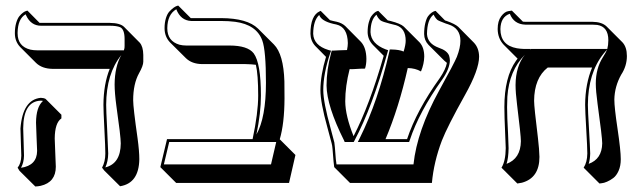

<svg xmlns="http://www.w3.org/2000/svg" viewBox="-20 -598 2300 687"><path d="M175.8 -102.5Q175.8 -93.3 177.7 -52Q179.7 -10.7 179.7 -1.5Q179.7 54.2 125.5 66.9Q116.2 68.8 106.4 69.3L49.8 13.2L43 2Q55.7 -13.2 56.2 -41Q56.2 -49.8 54.7 -88.4Q53.2 -128.4 53.2 -138.2Q61 -241.7 126 -248Q136.7 -247.6 143.1 -244.1L199.7 -187.5V-174.3Q176.3 -158.7 175.8 -102.5ZM456.5 -239.3Q456.5 -213.4 472.2 -103.5Q478.5 -57.1 478.5 -28.3Q477.1 57.6 409.7 68.4L353 12.2L345.2 2Q356.9 -20 356.9 -48.8Q356.9 -69.8 353.5 -136.2Q350.1 -202.1 350.1 -223.1Q350.6 -297.4 372.6 -351.6H168.5Q130.4 -352.1 108.9 -373L52.2 -429.7Q33.2 -449.7 33.2 -479Q33.2 -499.5 37.8 -515.6Q42.5 -531.7 49.1 -539.8Q55.7 -547.9 62.3 -552.7Q68.8 -557.6 73.2 -558.6L78.1 -560.1L121.6 -516.1Q124.5 -515.6 127 -516.1H373Q409.7 -515.6 423.8 -502L480 -445.3Q492.2 -431.6 492.7 -401.4V-377.4Q492.7 -362.8 477.5 -335.9Q456.5 -297.9 456.5 -239.3ZM423.3 -418Q426.3 -426.3 425.8 -434.1V-458Q425.8 -492.7 410.2 -500.5Q397.5 -505.9 373 -505.9H127Q90.3 -505.9 73.2 -543.5Q72.3 -545.9 71.8 -546.9Q43.9 -531.2 43 -481Q43 -479.5 43 -479Q43 -431.6 88.9 -420.4Q100.1 -418 111.8 -418ZM414.1 -400.9Q360.4 -335 359.9 -223.1Q359.9 -202.6 363.3 -137.7Q366.7 -70.8 367.2 -48.8Q366.7 -20 356.9 1Q411.6 -12.7 412.1 -85Q412.1 -109.4 396.5 -218.3Q390.1 -266.1 390.1 -295.9Q390.6 -359.9 414.1 -400.9ZM108.9 -159.2Q109.4 -214.4 132.8 -235.8V-237.3Q129.4 -237.8 126 -237.8Q63.5 -235.8 63 -138.2Q63 -128.9 64.5 -89.6Q65.9 -50.3 65.9 -41Q65.4 -16.1 55.2 2.4Q112.3 -5.9 112.8 -58.1Q112.8 -66.9 110.8 -106.9Q108.9 -148.9 108.9 -159.2Z M771.5 -533.2Q865.2 -532.7 903.3 -495.6L960 -439Q994.6 -404.3 997.6 -306.6Q998 -285.2 998 -245.6Q997.6 -155.8 981 -99.6L1037.1 -43.5L1014.2 56.6H610.4L553.7 0L577.6 -100.1H883.8Q903.8 -193.8 903.8 -255.9Q903.8 -331.5 895.5 -366.2Q880.9 -368.2 857.4 -368.7H703.1Q666.5 -369.1 645 -390.1L588.4 -446.3Q568.8 -466.8 568.8 -497.1Q568.8 -517.1 573.7 -533Q578.6 -548.8 586.2 -556.9Q593.8 -564.9 600.8 -570.1Q607.9 -575.2 612.8 -576.7L617.7 -578.1L662.6 -533.2Q664.1 -533.2 664.6 -533.2ZM897.5 -116.7Q931.6 -177.7 931.6 -301.8Q931.6 -417 918.5 -453.1Q897.9 -509.8 821.3 -520Q798.8 -522.9 771.5 -522.9H664.6Q626.5 -524.4 610.8 -564.9Q579.1 -546.4 578.6 -497.1Q578.6 -450.7 622.1 -438Q633.8 -435.1 646.5 -435.1H800.8Q866.2 -435.1 887.7 -407.2Q913.6 -372.1 913.6 -255.9Q913.6 -194.3 897.5 -116.7ZM585.4 -89.8 566.4 -9.8H949.7L968.3 -89.8Z M1694.3 -395.5Q1694.3 -348.1 1643.6 -257.8Q1580.6 -145 1561 -94.7Q1532.2 -18.6 1525.4 56.6H1232.4L1175.8 0Q1174.3 -6.8 1169.9 -64.5Q1168.9 -77.6 1166.5 -85.9Q1161.1 -106.4 1151.4 -142.1Q1126.5 -231.4 1126.5 -275.9Q1127 -330.1 1146.5 -394.5L1107.9 -433.6Q1091.3 -451.7 1090.8 -477.1Q1090.8 -543.5 1125 -558.1Q1125 -558.1 1127.4 -559.1L1160.6 -525.9Q1170.9 -522.9 1185.5 -520Q1203.6 -515.6 1215.3 -504.9L1271.5 -448.2Q1290.5 -427.7 1291 -387.2Q1291 -367.7 1286.1 -352.5Q1271 -352.5 1252 -351.1Q1238.3 -350.1 1231 -350.6Q1215.3 -289.6 1215.3 -235.4Q1215.8 -183.6 1245.1 -110.8Q1303.2 -223.6 1353 -398.4L1314.5 -437Q1295.9 -456.5 1295.4 -482.9Q1295.4 -502.9 1299.6 -518.1Q1303.7 -533.2 1309.1 -540.5Q1314.5 -547.9 1320.1 -552.5Q1325.7 -557.1 1329.6 -558.1L1333.5 -559.1L1367.7 -524.9Q1368.7 -524.9 1370.6 -524.4Q1375.5 -523.4 1377.4 -522.9Q1413.1 -513.7 1424.8 -502.9L1481.4 -446.3Q1498 -428.2 1498 -395.5Q1497.6 -369.6 1486.3 -342.3Q1466.3 -354 1439 -354.5Q1407.2 -212.9 1359.4 -100.1H1436.5Q1470.7 -203.1 1553.7 -318.8Q1574.7 -349.6 1579.1 -373Q1573.7 -377 1569.8 -380.9L1513.2 -437.5Q1498 -453.6 1497.6 -476.1Q1497.6 -498 1501.7 -515.1Q1505.9 -532.2 1511.7 -540Q1517.6 -547.9 1524.2 -552.5Q1530.8 -557.1 1534.7 -558.1L1538.6 -559.1L1572.3 -524.9Q1576.7 -523.4 1578.6 -522.9Q1608.4 -512.2 1619.6 -502L1675.8 -445.3Q1693.8 -426.3 1694.3 -395.5ZM1627.4 -452.1Q1627.4 -497.1 1584.5 -510.7Q1583 -511.2 1580.1 -512.2Q1576.7 -513.2 1575.2 -513.7Q1549.3 -523.4 1544.9 -526.9Q1536.1 -535.2 1531.7 -545.9Q1508.3 -528.8 1507.8 -476.1Q1509.8 -441.9 1549.8 -427.2Q1580.1 -417 1586.9 -398.9Q1589.4 -390.6 1589.8 -381.8Q1588.9 -351.6 1562 -313Q1479.5 -197.3 1446.3 -96.7L1443.8 -89.8H1260.3L1267.6 -104.5Q1333 -236.3 1373 -413.1L1374.5 -420.9H1382.8Q1408.7 -420.4 1424.3 -413.6Q1431.6 -438 1431.6 -452.1Q1431.6 -497.1 1397 -507.8Q1393.1 -509.3 1375.5 -513.2Q1348.6 -520 1341.8 -524.9Q1332 -533.2 1327.1 -545.4Q1306.2 -528.3 1305.7 -482.9Q1307.6 -441.4 1359.9 -421.4L1368.7 -418.5L1366.2 -409.2Q1312 -214.4 1248.5 -95.2L1245.6 -89.8H1213.4L1210.9 -95.7Q1149.4 -218.3 1148.4 -292Q1148.4 -348.1 1165 -409.7L1167 -417H1174.8Q1182.1 -417 1194.3 -418Q1210.4 -418.9 1221.7 -418.9Q1224.6 -433.6 1224.6 -443.8Q1223.6 -501 1183.6 -510.3Q1137.2 -519 1125 -538.6Q1123 -542 1122.1 -544.4Q1101.1 -524.9 1100.6 -477.1Q1102.5 -435.5 1154.3 -419.4L1164.6 -416.5L1161.1 -406.7Q1136.7 -333 1136.7 -275.9Q1136.7 -232.9 1163.1 -138.2Q1171.4 -108.4 1176.3 -88.4Q1177.7 -82.5 1181.6 -28.3Q1182.6 -18.1 1184.1 -9.8H1459.5Q1472.2 -129.9 1551.3 -273.9Q1606 -373 1614.7 -394.5Q1627.4 -427.2 1627.4 -452.1Z M2178.2 -242.2Q2178.2 -213.4 2189.5 -138.2Q2201.2 -59.6 2201.2 -28.3Q2201.2 -4.4 2193.4 13.2Q2185.5 30.8 2174.3 39.1Q2163.1 47.4 2151.9 52.2Q2140.6 57.1 2132.8 57.6L2125 58.6L2068.4 2Q2081.1 -17.6 2081.5 -48.8Q2081.5 -69.8 2077.6 -136Q2073.7 -202.1 2073.7 -223.1Q2074.2 -297.9 2098.6 -356.4H1939.9Q1891.6 -318.8 1891.1 -237.3Q1891.1 -215.3 1904.8 -104.5Q1909.7 -62.5 1910.2 -36.6Q1910.2 38.6 1847.7 55.7Q1847.7 55.7 1831.1 58.6L1774.4 2Q1789.1 -21.5 1789.6 -67.9Q1789.6 -80.6 1787.6 -118.7Q1784.7 -181.6 1784.7 -214.8Q1784.7 -321.8 1826.2 -380.4Q1829.6 -384.8 1832 -388.2L1782.2 -438Q1761.2 -460.4 1760.7 -494.1Q1760.7 -522.9 1773.2 -539.6Q1785.6 -556.2 1798.8 -558.1L1811.5 -560.1L1851.1 -520.5Q1856 -520 1859.4 -520H2099.6Q2133.8 -519.5 2150.4 -503.4L2207 -446.8Q2223.1 -429.7 2223.1 -397.5Q2223.1 -361.8 2202.6 -330.6Q2179.2 -288.6 2178.2 -242.2ZM1857.9 -401.9Q1801.8 -345.2 1795.4 -252Q1794.4 -234.9 1794.4 -214.8Q1794.4 -181.6 1797.9 -119.6Q1799.8 -80.6 1799.8 -67.9Q1799.3 -32.7 1792.5 -11.7Q1842.8 -30.3 1843.8 -92.8Q1843.8 -113.3 1830.1 -223.6Q1824.7 -266.6 1824.7 -293.9Q1825.2 -361.3 1857.9 -401.9ZM1876 -419.9Q1876 -419.9 1877 -420.4L1880.4 -422.9H2153.8L2140.1 -406.7Q2084 -336.9 2083.5 -223.1Q2083.5 -202.6 2087.4 -137.7Q2091.3 -70.8 2091.8 -48.8Q2091.3 -27.3 2086.4 -11.7Q2133.8 -28.8 2134.8 -85Q2134.8 -106.4 2118.2 -226.1Q2111.8 -273.4 2111.8 -298.8Q2111.8 -353.5 2137.2 -393.1Q2148.9 -411.6 2152.8 -421.9Q2156.7 -437 2156.7 -454.1Q2156.7 -502.4 2117.2 -508.8Q2108.9 -509.8 2099.6 -509.8H1859.4Q1818.8 -511.2 1804.2 -548.8Q1771.5 -537.6 1770.5 -494.1Q1770.5 -436 1829.6 -425.3Q1841.8 -423.3 1854.5 -422.9H1879.4Z"/></svg>

Font: Linux Biolinum Shadow O
Style: Bold
Weight: 700
Designer: Philipp H. Poll
Foundry: Philipp H. Poll
Version: Version 0.9.2